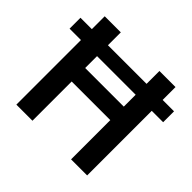

<svg xmlns="http://www.w3.org/2000/svg" viewBox="-170 -905 1097 1097"><g transform="rotate(45 378.5 -357.0)"><path d="M92 0V-522H0V-610H92V-714H222V-610H534V-714H664V-610H756V-522H664V0H534V-317H222V0ZM222 -426H534V-522H222Z"/></g></svg>

Font: Noto Sans Cherokee SemiBold
Style: Regular
Weight: 600
Designer: Monotype Design Team
Foundry: Monotype Imaging Inc.
Version: Version 2.001; ttfautohint (v1.8.4.7-5d5b)